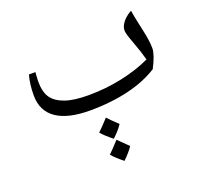

<svg xmlns="http://www.w3.org/2000/svg" viewBox="-124 -544 1020 982"><g transform="rotate(-20 386.0 -53.0)"><path d="M314 0C471.7 0 600.1 -32.7 688 -89.4C710.9 -133.8 722.7 -168 722.7 -190.9C722.7 -252 697.3 -330.6 685.5 -408.2C643.1 -384.3 619.6 -352.5 619.6 -323.7C619.6 -313 626 -290.5 638.7 -256.8C655.8 -211.4 667.5 -174.8 674.8 -147C628.9 -125 576.2 -107.9 517.1 -95.2C458 -82.5 397 -76.2 335 -76.2C282.2 -76.2 239.7 -81.5 208 -92.8C175.8 -104 152.3 -120.1 137.7 -141.1C123 -162.1 115.7 -192.4 115.7 -231C115.7 -239.3 116.2 -248.5 117.2 -259.8C117.7 -271 118.7 -277.8 119.1 -280.3H83.5C74.2 -248.5 69.8 -211.9 69.8 -170.4C69.8 -56.6 157.2 0 314 0ZM444.8 240.7C433.1 258.8 415.5 279.3 391.6 302.2C363.8 279.8 344.2 261.2 332 247.1C342.8 236.8 362.3 216.8 390.1 186.5C399.9 196.8 418 214.8 444.8 240.7ZM432.6 116.2C420.4 134.8 402.8 155.3 378.9 177.2C351.6 155.3 331.5 136.7 319.3 122.1C335.4 106.9 355 86.9 377.9 61.5C385.7 70.8 403.8 88.9 432.6 116.2Z"/></g></svg>

Font: Noto Naskh Arabic
Style: Regular
Weight: 400
Designer: Monotype Design Team
Foundry: Monotype Imaging Inc.
Version: Version 1.07